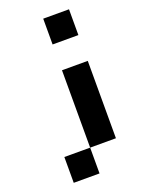

<svg xmlns="http://www.w3.org/2000/svg" viewBox="-172 -703 813 1093"><g transform="rotate(-20 234.5 -156.0)"><path d="M390.6 -312.5V156.2H234.4V312.5H78.1V156.2H234.4V-312.5ZM390.6 -625V-468.8H234.4V-625Z"/></g></svg>

Font: Sorena-Fanum Normal
Style: Regular
Weight: 400
Designer: Mohammad Darvishi
Version: Version 1.000;March 20, 2024;FontCreator 15.0.0.2958 64-bit